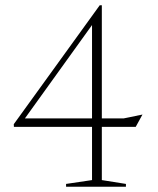

<svg xmlns="http://www.w3.org/2000/svg" viewBox="-20 -705 596 725"><path d="M364.5 -685V-25L455.5 -10.5V0H229.5V-10.5L327.5 -25V-631L338 -625L59 -237L62 -258H447.5L518 -272.5L492.5 -226H32.5L32 -236L356.5 -685Z"/></svg>

Font: Newsreader 24pt ExtraLight
Style: Regular
Weight: 250
Designer: Hugues Gentile
Foundry: Production Type
Version: Version 1.003